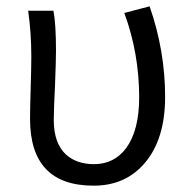

<svg xmlns="http://www.w3.org/2000/svg" viewBox="-20 -574 604 607"><path d="M75 -198Q75 -231 77 -297Q79 -362 79 -395Q79 -470 69 -540H149Q157 -497 157 -415Q157 -384 154 -306Q150 -227 150 -194Q150 -122 188 -86Q222 -55 277 -55Q341 -55 379 -106Q420 -162 420 -266Q420 -405 373 -533L453 -554Q502 -413 502 -268Q502 -134 438 -59Q377 13 276 13Q75 13 75 -198Z"/></svg>

Font: Source Han Sans CN Normal
Style: Regular
Weight: 350
Designer: Ryoko NISHIZUKA 西塚涼子 (kana, bopomofo & ideographs); Paul D. Hunt (Latin, Greek & Cyrillic); Sandoll Communications 산돌커뮤니
Foundry: Adobe
Version: Version 2.004;hotconv 1.0.118;makeotfexe 2.5.65603